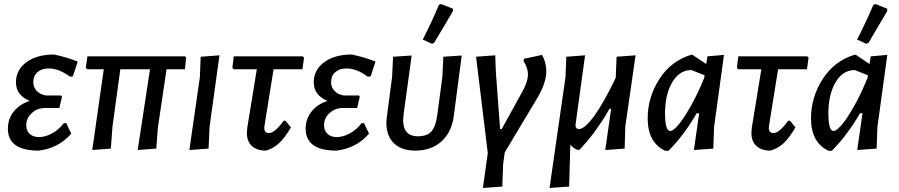

<svg xmlns="http://www.w3.org/2000/svg" viewBox="-20 -739 4452 951"><path d="M171 7Q19 7 19 -102Q19 -150 48 -186.5Q77 -223 127 -239Q59 -268 59 -331Q59 -393 111 -431Q163 -469 248 -469Q313 -455 365 -434L341 -361L327 -359Q272 -400 221 -400Q187 -400 166 -382Q145 -364 145 -331Q145 -306 162 -288.5Q179 -271 208 -266H283L287 -260L274 -204H202Q165 -204 137.5 -179Q110 -154 110 -120Q110 -91 127.5 -75.5Q145 -60 173 -60Q204 -60 237.5 -78Q271 -96 296 -129H308L333 -77Q269 -4 171 7Z M437 4 494 -396H412L405 -404L413 -460H896L902 -454L896 -396H805L762 -107L754 -3L662 4L723 -396H576L537 -111L529 -3Z M1067 -465 1018 -111 1013 -3 918 4 970 -357 974 -458Z M1297 7Q1252 7 1227 -16.5Q1202 -40 1203 -83L1205 -108L1252 -396H1137L1131 -404L1138 -460H1479L1486 -454L1478 -396H1335L1291 -122L1289 -106Q1289 -80 1312 -80Q1341 -80 1385 -141H1394L1421 -108Q1390 -55 1361.5 -29Q1333 -3 1297 7Z M1646 7Q1494 7 1494 -102Q1494 -150 1523 -186.5Q1552 -223 1602 -239Q1534 -268 1534 -331Q1534 -393 1586 -431Q1638 -469 1723 -469Q1788 -455 1840 -434L1816 -361L1802 -359Q1747 -400 1696 -400Q1662 -400 1641 -382Q1620 -364 1620 -331Q1620 -306 1637 -288.5Q1654 -271 1683 -266H1758L1762 -260L1749 -204H1677Q1640 -204 1612.5 -179Q1585 -154 1585 -120Q1585 -91 1602.5 -75.5Q1620 -60 1648 -60Q1679 -60 1712.5 -78Q1746 -96 1771 -129H1783L1808 -77Q1744 -4 1646 7Z M2154 -715 2164 -719 2223 -696 2224 -685Q2182 -612 2130 -527L2120 -522L2074 -543Q2119 -631 2154 -715ZM2038 7Q1961 7 1923.5 -37.5Q1886 -82 1896 -159L1922 -357L1927 -458L2019 -464L1979 -172Q1965 -64 2050 -64Q2095 -64 2116.5 -87.5Q2138 -111 2146 -170L2171 -357L2176 -458L2267 -464L2228 -167Q2218 -85 2167 -39Q2116 7 2038 7Z M2665 -467Q2686 -428 2686 -387Q2686 -328 2641 -253L2480 16L2472 75L2468 185L2372 192L2396 19L2338 -458L2433 -465L2436 -383L2457 -100H2465L2564 -279Q2595 -333 2595 -371Q2595 -402 2573 -437L2576 -448Z M2831 -124Q2828 -100 2848 -100Q2876 -100 2923 -164.5Q2970 -229 3029 -352L3030 -357L3034 -458L3128 -465L3077 -111L3074 -3L2978 4L3007 -200H2999Q2930 -80 2850 3H2838Q2816 -8 2805 -23L2799 185L2702 192L2781 -357L2785 -458L2878 -465Z M3275 8Q3188 -33 3188 -153Q3188 -257 3245.5 -347Q3303 -437 3404 -468H3409L3478 -422L3484 -460L3566 -467L3517 -111L3513 -3L3417 4L3443 -178H3431Q3366 -67 3291 8ZM3274 -178Q3274 -90 3300 -90Q3313 -90 3338 -118Q3363 -146 3399 -209Q3435 -272 3468 -353L3470 -366L3405 -392Q3345 -392 3309.5 -331Q3274 -270 3274 -178Z M3796 7Q3751 7 3726 -16.5Q3701 -40 3702 -83L3704 -108L3751 -396H3636L3630 -404L3637 -460H3978L3985 -454L3977 -396H3834L3790 -122L3788 -106Q3788 -80 3811 -80Q3840 -80 3884 -141H3893L3920 -108Q3889 -55 3860.5 -29Q3832 -3 3796 7Z M4306 -715 4316 -719 4374 -696 4375 -685Q4347 -637 4282 -527L4272 -522L4225 -543Q4260 -609 4306 -715ZM4084 8Q3997 -33 3997 -153Q3997 -257 4054.5 -347Q4112 -437 4213 -468H4218L4287 -422L4293 -460L4375 -467L4326 -111L4322 -3L4226 4L4252 -178H4240Q4175 -67 4100 8ZM4083 -178Q4083 -90 4109 -90Q4122 -90 4147 -118Q4172 -146 4208 -209Q4244 -272 4277 -353L4279 -366L4214 -392Q4154 -392 4118.5 -331Q4083 -270 4083 -178Z"/></svg>

Font: Alegreya Sans Medium
Style: Italic
Weight: 500
Italic angle: -7°
Designer: Juan Pablo del Peral
Foundry: Huerta Tipografica
Version: Version 2.007